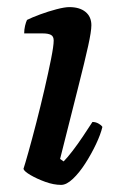

<svg xmlns="http://www.w3.org/2000/svg" viewBox="-20 -520 337 540"><path d="M152 0Q131 0 107.5 -8.5Q84 -17 66 -27.5Q48 -38 46 -45Q50 -57 60 -92.5Q70 -128 82 -174.5Q94 -221 105 -268.5Q116 -316 123.5 -353.5Q131 -391 131 -406Q131 -418 123 -422Q115 -426 101 -426H48Q48 -437 50.5 -447.5Q53 -458 56 -464Q70 -471 93 -479.5Q116 -488 139 -494Q162 -500 175 -500Q204 -500 220.5 -486.5Q237 -473 237 -449Q237 -432 228 -391Q219 -350 199.5 -273Q180 -196 149 -73L159 -66Q169 -76 184 -95.5Q199 -115 214 -137.5Q229 -160 240 -177Q249 -177 257 -172.5Q265 -168 268 -163Q263 -142 250 -114.5Q237 -87 220 -60.5Q203 -34 185 -17Q167 0 152 0Z"/></svg>

Font: Texturina SemiBold
Style: Italic
Weight: 600
Italic angle: -11°
Designer: Guillermo Torres Carreño
Foundry: Omnibus-Type
Version: Version 1.002; ttfautohint (v1.8.3)